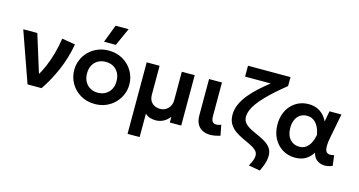

<svg xmlns="http://www.w3.org/2000/svg" viewBox="-96 -1190 3443 1841"><g transform="rotate(15 1625.0 -270.0)"><path d="M189 0 12.5 -500H152L285 -73.5L254 -100Q286.5 -149.5 314.8 -214.5Q343 -279.5 364.2 -355Q385.5 -430.5 397 -510L529 -487.5Q505 -351 452.2 -227.5Q399.5 -104 328 0Z M859 15Q779 15 717.2 -21.2Q655.5 -57.5 620.5 -117.8Q585.5 -178 585.5 -250Q585.5 -303 605.5 -351Q625.5 -399 662.2 -435.8Q699 -472.5 749 -493.8Q799 -515 859 -515Q938.5 -515 1000.2 -479Q1062 -443 1097.2 -382.5Q1132.5 -322 1132.5 -250Q1132.5 -197 1112.2 -149.2Q1092 -101.5 1055.5 -64.5Q1019 -27.5 969 -6.2Q919 15 859 15ZM859 -97Q901 -97 934.2 -115.8Q967.5 -134.5 986.5 -168.8Q1005.5 -203 1005.5 -250Q1005.5 -297 986.5 -331.5Q967.5 -366 934.5 -384.5Q901.5 -403 859 -403Q816.5 -403 783.2 -384.5Q750 -366 731.2 -331.5Q712.5 -297 712.5 -250Q712.5 -203 731.5 -168.8Q750.5 -134.5 783.5 -115.8Q816.5 -97 859 -97ZM791.5 -585 859 -762H988L908.5 -585Z M1238 210V-500H1366V-213Q1366 -160 1397 -131Q1428 -102 1476.5 -102Q1507 -102 1532 -116.8Q1557 -131.5 1571.8 -157.5Q1586.5 -183.5 1586.5 -218V-500H1714.5V0H1601.5V-57Q1573.5 -20 1538 -2.5Q1502.5 15 1463 15Q1432 15 1405 6Q1378 -3 1358 -23.5V210Z M2006.5 14Q1962 14 1928.2 -2.5Q1894.5 -19 1875.8 -53.2Q1857 -87.5 1857 -141V-500H1985V-170.5Q1985 -129.5 1997.2 -113Q2009.5 -96.5 2037 -96.5Q2047 -96.5 2058.8 -99.2Q2070.5 -102 2083.5 -107L2103.5 -3.5Q2078 4.5 2053.2 9.2Q2028.5 14 2006.5 14Z M2553.5 221.5 2440 201.5Q2461 164.5 2469.5 139Q2478 113.5 2478 95.5Q2478 64 2455.2 42.8Q2432.5 21.5 2396.5 4.2Q2360.5 -13 2320.2 -31.5Q2280 -50 2244 -75Q2208 -100 2185.2 -137Q2162.5 -174 2162.5 -228.5Q2162.5 -281.5 2184.8 -332.2Q2207 -383 2246 -431Q2285 -479 2334.8 -524.2Q2384.5 -569.5 2439 -612H2184.5V-720H2606.5V-631Q2546 -582.5 2496.8 -538.5Q2447.5 -494.5 2409.2 -454.2Q2371 -414 2344.8 -377.5Q2318.5 -341 2305.2 -307.2Q2292 -273.5 2292 -242Q2292 -205.5 2314.2 -180.8Q2336.5 -156 2371.5 -137.8Q2406.5 -119.5 2445.8 -102.5Q2485 -85.5 2520.2 -64.2Q2555.5 -43 2577.8 -12.5Q2600 18 2600 64Q2600 85.5 2594.8 110.5Q2589.5 135.5 2579.2 163.2Q2569 191 2553.5 221.5Z M2846 15Q2776.5 15 2721.5 -18.8Q2666.5 -52.5 2634.8 -112.2Q2603 -172 2603 -250Q2603 -309 2621 -357.8Q2639 -406.5 2671.8 -441.8Q2704.5 -477 2748.2 -496Q2792 -515 2843.5 -515Q2889.5 -515 2926 -499.8Q2962.5 -484.5 2989.2 -457.2Q3016 -430 3032.5 -393.5L3052.5 -500H3171L3124.5 -260Q3114 -208 3113.8 -174Q3113.5 -140 3123.2 -122.2Q3133 -104.5 3153.2 -100.8Q3173.5 -97 3204.5 -105L3217.5 -2.5Q3171.5 17.5 3129.8 13.8Q3088 10 3058.8 -14.8Q3029.5 -39.5 3021.5 -81.5Q2992 -34.5 2949.5 -9.8Q2907 15 2846 15ZM2858.5 -97Q2897.5 -97 2924.8 -116.5Q2952 -136 2969.2 -170.8Q2986.5 -205.5 2995.5 -251.5Q2992 -268.5 2986 -288.5Q2980 -308.5 2969.8 -328.8Q2959.5 -349 2944.2 -365.8Q2929 -382.5 2907.5 -392.8Q2886 -403 2857 -403Q2818.5 -403 2790 -384.5Q2761.5 -366 2745.8 -331.8Q2730 -297.5 2730 -250.5Q2730 -178.5 2766 -137.8Q2802 -97 2858.5 -97Z"/></g></svg>

Font: Geologica Medium
Style: Regular
Weight: 500
Designer: Sindre Bremnes, Frode Helland
Foundry: Monokrom Skriftforlag AS
Version: Version 1.010;gftools[0.9.28]